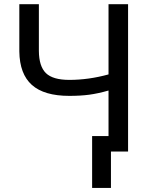

<svg xmlns="http://www.w3.org/2000/svg" viewBox="-20 -731 725 926"><path d="M597.7 -710.9V0H503.4V-294.4Q452.1 -279.8 410.2 -274.2Q368.2 -268.6 314.5 -268.6Q192.9 -268.6 133.8 -321.3Q74.7 -374 73.2 -482.9V-710.9H167.5V-485.4Q168 -411.1 201.4 -378.4Q234.9 -345.7 314.5 -345.7Q407.2 -345.7 503.4 -372.1V-710.9ZM515.1 175.3H424.3V-74.7H515.1Z"/></svg>

Font: Noboto
Style: Regular
Weight: 400
Designer: Google
Version: Version 2.001101; 2014